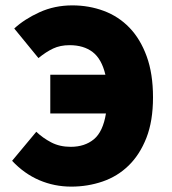

<svg xmlns="http://www.w3.org/2000/svg" viewBox="-20 -682 640 714"><path d="M245 12Q182 12 126 -12Q70 -36 25 -84L115 -192Q139 -169 170.5 -152.5Q202 -136 243 -136Q295 -136 329 -164Q363 -192 374 -260H167V-404H372Q358 -463 324.5 -488.5Q291 -514 239 -514Q204 -514 177.5 -501.5Q151 -489 123 -466L33 -576Q71 -611 127 -636.5Q183 -662 249 -662Q311 -662 366 -641.5Q421 -621 461.5 -579Q502 -537 525.5 -472.5Q549 -408 549 -320Q549 -232 524.5 -169.5Q500 -107 458.5 -66.5Q417 -26 361.5 -7Q306 12 245 12Z"/></svg>

Font: Source Code Pro Black
Style: Regular
Weight: 900
Monospace: yes
Designer: Paul D. Hunt, Teo Tuominen
Foundry: Adobe Systems Incorporated
Version: Version 2.030;PS 1.000;hotconv 16.6.51;makeotf.lib2.5.65220